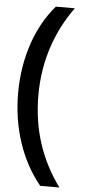

<svg xmlns="http://www.w3.org/2000/svg" viewBox="-69 -923 550 1187"><g transform="rotate(5 205.5 -330.0)"><path d="M42 -334C42 -123 105 76 228 226H347C231 66 168 -114 168 -333C168 -553 239 -740 346 -886H228C111 -752 42 -554 42 -334Z"/></g></svg>

Font: Noto Sans Kannada UI Condensed
Style: Bold
Weight: 700
Width: 3
Designer: Jelle Bosma - Monotype Design Team
Foundry: Monotype Imaging Inc.
Version: Version 2.005